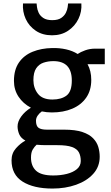

<svg xmlns="http://www.w3.org/2000/svg" viewBox="-20 -843 642 1115"><path d="M281.5 -190Q251 -190 223 -196Q209 -186.5 199 -172Q189 -157.5 189 -142Q189 -111.5 203.8 -100.8Q218.5 -90 253 -90H353Q417.5 -90 458 -76.5Q498.5 -63 520.5 -40.2Q542.5 -17.5 550.8 10.2Q559 38 559 67Q559 125 521.5 166.5Q484 208 421.8 230Q359.5 252 285 252Q175 252 111 211.5Q47 171 47 88Q47 47 72.8 18Q98.5 -11 127.5 -26.5Q100.5 -41.5 91.2 -64.2Q82 -87 82 -109Q82 -137 103.2 -166.5Q124.5 -196 159.5 -217.5Q114.5 -241 87.8 -281.2Q61 -321.5 61 -373Q61 -438 90 -480Q119 -522 169.5 -542.5Q220 -563 283.5 -564Q325.5 -565 363.5 -556.5Q401.5 -548 431 -529.5Q447.5 -541 474.8 -550.8Q502 -560.5 532.5 -560.5H588.5V-470H488.5Q510 -431 510 -379Q510 -318 480.5 -275.8Q451 -233.5 399.5 -211.8Q348 -190 281.5 -190ZM284.5 -265Q336 -265 366.5 -288.2Q397 -311.5 397 -375.5Q397 -488 290 -488Q259 -488 232.5 -479Q206 -470 190 -446Q174 -422 174 -377.5Q174 -332 200.2 -298.5Q226.5 -265 284.5 -265ZM160 72Q160 121.5 189.8 148.8Q219.5 176 289 176Q332 176 368.5 166.8Q405 157.5 427 138.8Q449 120 449 92Q449 62.5 438.2 42Q427.5 21.5 398.2 10.8Q369 0 313 0H258Q239 0 222.8 -0.5Q206.5 -1 192.5 -2.5Q180 8.5 170 25.5Q160 42.5 160 72ZM282.5 -638Q227 -638 187.8 -664.5Q148.5 -691 129.2 -733.2Q110 -775.5 113.5 -823H192.5Q193 -817.5 194.8 -802Q196.5 -786.5 204.5 -769Q212.5 -751.5 231.2 -738.8Q250 -726 283.5 -726Q317 -726 335.5 -738.8Q354 -751.5 362.5 -769Q371 -786.5 373 -802Q375 -817.5 375.5 -823H452.5Q456 -775.5 435.5 -733.2Q415 -691 375.5 -664.5Q336 -638 282.5 -638Z"/></svg>

Font: Merriweather Sans
Style: Regular
Weight: 400
Designer: Eben Sorkin
Foundry: Eben Sorkin
Version: Version 1.008; ttfautohint (v1.7.19-72a1) -l 8 -r 50 -G 200 